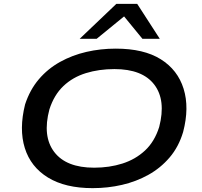

<svg xmlns="http://www.w3.org/2000/svg" viewBox="-20 -966 1047 995"><path d="M460 9Q318 9 228.5 -46Q139 -101 108.5 -199Q78 -297 110 -425Q135 -501 181.5 -555.5Q228 -610 291 -645Q354 -680 427.5 -697Q501 -714 580 -714Q725 -714 813 -659Q901 -604 931.5 -506Q962 -408 929 -282Q906 -205 859 -150Q812 -95 749 -60Q686 -25 612.5 -8Q539 9 460 9ZM468 -97Q547 -97 614.5 -118.5Q682 -140 731.5 -186Q781 -232 805 -308Q841 -447 779.5 -527.5Q718 -608 573 -608Q493 -608 425 -587Q357 -566 308.5 -520Q260 -474 236 -399Q199 -260 261 -178.5Q323 -97 468 -97ZM393 -765 583 -946H691L808 -765H718L623 -881L481 -765Z"/></svg>

Font: Nunito Sans 7pt Expanded SemiBold
Style: Italic
Weight: 600
Width: 7
Italic angle: -9°
Designer: Vernon Adams
Foundry: Vernon Adams
Version: Version 3.101;gftools[0.9.27]